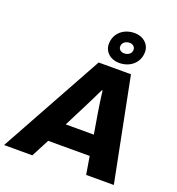

<svg xmlns="http://www.w3.org/2000/svg" viewBox="-200 -1069 1109 1200"><g transform="rotate(20 354.5 -468.5)"><path d="M461 -728C537 -728 591 -778 591 -847C591 -899 549 -937 491 -937C415 -937 361 -887 361 -818C361 -766 403 -728 461 -728ZM470 -795C449 -795 433 -809 433 -827C433 -852 454 -869 482 -869C503 -869 519 -855 519 -836C519 -812 499 -795 470 -795ZM-38 0H150L212 -119H488L508 0H692L556 -687H341ZM280 -253 352 -395C371 -433 399 -488 419 -531H424C428 -493 436 -442 443 -396L467 -253Z"/></g></svg>

Font: Archivo ExtraBold
Style: Italic
Weight: 800
Italic angle: -10°
Designer: Hector Gatti
Foundry: Omnibus-Type
Version: Version 2.001